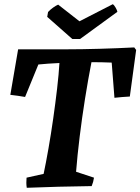

<svg xmlns="http://www.w3.org/2000/svg" viewBox="-20 -884 666 911"><path d="M107 7Q105 -5 105 -17Q105 -29 106 -41L187 -59Q198 -111 210 -179.5Q222 -248 232.5 -321.5Q243 -395 251 -464Q259 -533 262 -585Q236 -584 209 -582Q182 -580 162 -578L99 -424Q82 -427 64.5 -429.5Q47 -432 29 -434L66 -650H296Q367 -650 453 -652.5Q539 -655 617 -659L626 -647L596 -426Q577 -425 559 -423.5Q541 -422 523 -420L510 -587Q489 -588 463 -588.5Q437 -589 414 -589Q398 -507 383.5 -416Q369 -325 358 -235.5Q347 -146 341 -69L426 -41Q423 -20 415 -1Q335 0 258 2Q181 4 107 7ZM323 -699 204 -804 208 -827Q218 -838 232 -848Q246 -858 256 -862L357 -783L515 -864Q521 -861 528.5 -848Q536 -835 537 -828L360 -699Z"/></svg>

Font: Labrada
Style: Bold Italic
Weight: 700
Italic angle: -7°
Designer: Mercedes Jáuregui
Foundry: Omnibus-Type Team
Version: Version 1.000; ttfautohint (v1.8.4.7-5d5b)